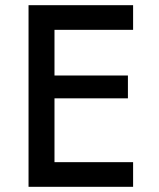

<svg xmlns="http://www.w3.org/2000/svg" viewBox="-20 -720 612 740"><path d="M473 -341V-429H190V-605H493V-700H90V0H493V-95H190V-341Z"/></svg>

Font: Simpel Medium
Style: Regular
Weight: 500
Designer: Janko Jovanovic
Version: Version 1.048;PS 001.048;hotconv 1.0.88;makeotf.lib2.5.64775